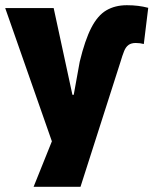

<svg xmlns="http://www.w3.org/2000/svg" viewBox="-35 -537 589 737"><path d="M271 -300Q291 -383 315.5 -430.5Q340 -478 373.5 -497.5Q407 -517 452 -517Q475 -517 495 -514.5Q515 -512 534 -507L517 -368Q510 -370 502.5 -371Q495 -372 486 -372Q469 -372 458.5 -364.5Q448 -357 441.5 -341Q435 -325 427 -298L274 180H94L182 -39L178 45L-15 -506H171L243 -173H248Z"/></svg>

Font: Nunito Sans 7pt Condensed Black
Style: Regular
Weight: 900
Width: 3
Designer: Vernon Adams
Foundry: Vernon Adams
Version: Version 3.101;gftools[0.9.27]